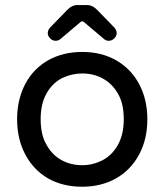

<svg xmlns="http://www.w3.org/2000/svg" viewBox="-20 -709 634 740"><path d="M164.1 -581.1Q164.1 -591.8 171.9 -601.6L238.3 -669.9Q256.8 -689.5 278.3 -689.5H315.4Q336.9 -689.5 355.5 -669.9L421.9 -601.6Q429.7 -591.8 429.7 -581.1Q429.7 -570.3 420.4 -561Q411.1 -551.8 399.4 -551.8Q388.7 -551.8 380.9 -558.6L304.7 -623Q301.8 -627 296.9 -627Q293 -627 289.1 -623L212.9 -558.6Q205.1 -551.8 194.3 -551.8Q182.6 -551.8 173.3 -561Q164.1 -570.3 164.1 -581.1ZM165 -21.5Q108.4 -54.7 77.1 -114.3Q45.9 -173.8 45.9 -249Q45.9 -325.2 77.1 -384.8Q108.4 -444.3 165.5 -476.6Q222.7 -508.8 296.9 -508.8Q371.1 -508.8 427.7 -476.6Q485.4 -443.4 516.6 -384.3Q547.9 -325.2 547.9 -249Q547.9 -172.9 516.6 -114.3Q484.4 -53.7 427.2 -21.5Q370.1 10.7 296.9 10.7Q221.7 10.7 165 -21.5ZM374 -90.8Q412.1 -110.4 434.6 -150.9Q457 -191.4 457 -250Q457 -311.5 433.6 -349.6Q412.1 -386.7 376.5 -406.2Q340.8 -425.8 296.9 -425.8Q256.8 -425.8 219.7 -408.2Q181.6 -388.7 159.2 -348.6Q136.7 -308.6 136.7 -250Q136.7 -187.5 160.2 -149.4Q181.6 -111.3 217.3 -91.8Q252.9 -72.3 296.9 -72.3Q336.9 -72.3 374 -90.8Z"/></svg>

Font: KTXP_ComRound
Style: Medium
Weight: 500
Version: Version 1.01;May 16, 2022;FontCreator 13.0.0.2683 64-bit